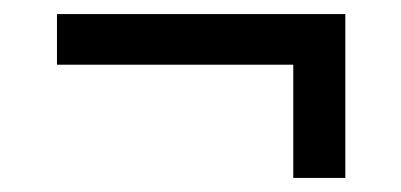

<svg xmlns="http://www.w3.org/2000/svg" viewBox="-20 -366 570 273"><path d="M61 -346H471V-113H397V-274H61Z"/></svg>

Font: TypoPRO Titillium Maps
Style: 400 wt
Weight: 400
Designer: Campivisivi
Foundry: Accademia di Belle Arti di Urbino and students of MA course of Visual design
Version: Version 001.001